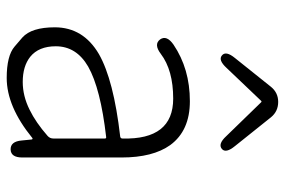

<svg xmlns="http://www.w3.org/2000/svg" viewBox="-162 -696 870 587"><g transform="rotate(90 273.5 -402.0)"><path d="M218 13Q150 13 122 -11Q108 -23 94 -35Q63 -63 63 -134Q63 -221 145 -269Q224 -314 397 -334Q403 -335 403 -341Q407 -496 281 -496Q194 -496 144 -458Q115 -436 100 -456Q86 -476 116 -497Q190 -547 289 -547Q379 -547 423 -487Q461 -434 461 -338V-35Q461 0 437 1Q412 2 409 -33L406 -63Q405 -68 401 -65Q305 13 218 13ZM230 -36Q273 -36 315 -57Q354 -76 395 -112Q403 -119 403 -130V-287Q403 -292 398 -291Q250 -274 183 -236Q121 -200 121 -137Q121 -85 153 -59Q182 -36 230 -36ZM187 -659Q163 -633 149 -645Q134 -657 157 -685L245 -795Q263 -817 291 -817Q320 -817 338 -795L426 -685Q449 -657 435 -645Q420 -632 396 -658L293 -764Q290 -768 287 -764Z"/></g></svg>

Font: Resource Han Rounded JP Light
Style: Regular
Weight: 300
Designer: Cyano Hao (round all glyphs); Ryoko NISHIZUKA 西塚涼子 (kana, bopomofo & ideographs); Paul D. Hunt (Latin, Greek & Cyrillic)
Foundry: Cyano Hao
Version: 0.990